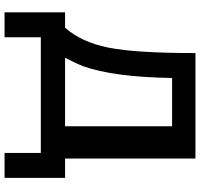

<svg xmlns="http://www.w3.org/2000/svg" viewBox="-38 -698 898 863"><g transform="rotate(90 411.5 -266.0)"><path d="M35 -109H104Q169 -182 193.5 -303.5Q218 -425 218 -695H692V-109H779V163H667V0H147V163H35ZM239 -109H547V-590H330Q326 -327 277 -190Q266 -161 239 -109Z"/></g></svg>

Font: Coval
Style: ExtraBold
Weight: 800
Foundry: Context Ltd
Version: Version 001.000